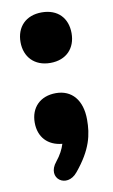

<svg xmlns="http://www.w3.org/2000/svg" viewBox="-77 -540 426 726"><g transform="rotate(-10 136.0 -177.0)"><path d="M136 -304C198 -304 234 -344 234 -401C234 -459 198 -498 136 -498C75 -498 38 -459 38 -401C38 -344 75 -304 136 -304ZM161 120C224 44 235 -12 235 -69C235 -144 197 -188 136 -188C75 -188 38 -149 38 -92C38 -36 72 0 127 5C121 25 110 46 93 67C45 125 116 176 161 120Z"/></g></svg>

Font: Nunito Black
Style: Regular
Weight: 900
Designer: Vernon Adams
Foundry: Vernon Adams
Version: Version 3.602